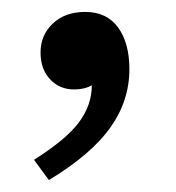

<svg xmlns="http://www.w3.org/2000/svg" viewBox="-20 -148 295 322"><path d="M62 154 37 120Q91 86 112.5 57Q134 28 134 -5Q122 2 104 2Q80 2 64 -15Q48 -32 48 -60Q48 -89 68.5 -108.5Q89 -128 123 -128Q159 -128 178 -102Q197 -76 197 -32Q197 21 165 66Q133 111 62 154Z"/></svg>

Font: Kolar Light
Style: Regular
Weight: 300
Designer: Ramakrishna Saiteja (Kannada); Shiva Nallaperumal (Latin)
Foundry: Indian Type Foundry
Version: Version 1.001;PS 1.0;hotconv 1.0.88;makeotf.lib2.5.647800